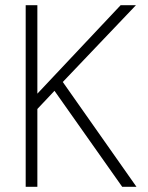

<svg xmlns="http://www.w3.org/2000/svg" viewBox="-20 -720 571 740"><path d="M79 0V-700H124V-359L445 -700H504L222 -404L506 0H451L190 -370L124 -300V0Z"/></svg>

Font: DM Sans 12pt ExtraLight
Style: Regular
Weight: 250
Version: Version 4.004;gftools[0.9.30]